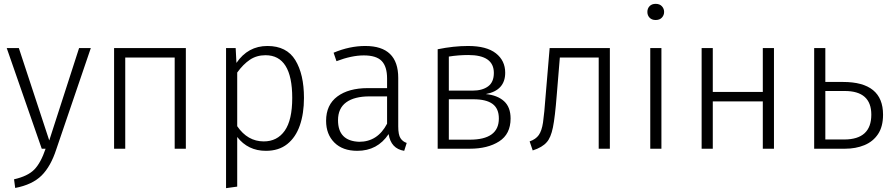

<svg xmlns="http://www.w3.org/2000/svg" viewBox="-20 -773 4648 998"><path d="M59 204 53 159Q124 143 158 108.5Q192 74 217 0H197L15 -523H78L236 -43L391 -523H452L273 2Q244 92 196 139.5Q148 187 59 204Z M946 0H888V-474H631V0H573V-523H946Z M1155 205V-523H1205L1209 -446Q1269 -534 1370 -534Q1470 -534 1515 -460.5Q1560 -387 1560 -264Q1560 -183 1538.5 -121Q1517 -59 1473 -24Q1429 11 1362 11Q1269 11 1213 -61V197ZM1351 -38Q1421 -38 1460 -93.5Q1499 -149 1499 -264Q1499 -486 1360 -486Q1314 -486 1279 -462.5Q1244 -439 1213 -396V-117Q1267 -38 1351 -38Z M2081 11Q2012 0 2000 -76Q1942 11 1837 11Q1761 11 1718 -32Q1675 -75 1675 -145Q1675 -228 1733.5 -271.5Q1792 -315 1892 -315H1992V-365Q1992 -427 1964 -456Q1936 -485 1871 -485Q1808 -485 1729 -455L1714 -499Q1797 -534 1879 -534Q2050 -534 2050 -368V-116Q2050 -73 2061.5 -55Q2073 -37 2094 -30ZM1847 -36Q1943 -36 1992 -130V-272H1901Q1822 -272 1779.5 -241Q1737 -210 1737 -148Q1737 -40 1847 -36Z M2422 0H2255V-517Q2338 -534 2413 -534Q2509 -534 2557.5 -496Q2606 -458 2606 -395Q2606 -303 2505 -284Q2566 -278 2600 -247Q2634 -216 2634 -157Q2634 -76 2574.5 -38Q2515 0 2422 0ZM2437 -302Q2487 -302 2517 -324Q2547 -346 2547 -394Q2547 -487 2414 -487Q2364 -487 2313 -479V-302ZM2422 -47Q2573 -47 2573 -157Q2573 -209 2540 -233Q2507 -257 2441 -257H2313V-47Z M2749 9 2733 -38Q2765 -49 2780.5 -71Q2796 -93 2802.5 -136Q2809 -179 2817 -286L2837 -523H3150V0H3092V-474H2890L2874 -280Q2865 -164 2854 -110.5Q2843 -57 2822 -34Q2799 -7 2749 9Z M3388 -669Q3368 -669 3356.5 -681Q3345 -693 3345 -711Q3345 -729 3356.5 -741Q3368 -753 3388 -753Q3409 -753 3420.5 -740.5Q3432 -728 3432 -711Q3432 -694 3420.5 -681.5Q3409 -669 3388 -669ZM3418 0H3360V-523H3418Z M4003 0H3945V-246H3685V0H3627V-523H3685V-295H3945V-523H4003Z M4373 0H4212V-523H4270V-347H4362Q4570 -347 4570 -177Q4570 -115 4544 -76Q4518 -37 4473 -18.5Q4428 0 4373 0ZM4368 -48Q4509 -48 4509 -177Q4509 -300 4371 -300H4270V-48Z"/></svg>

Font: Trujillo Light
Style: Regular
Weight: 300
Designer: Fira Sans original fonts by bBox Type GmbH, Carrois Corporate GbR, & Edenspiekermann AG / Changes by Cristiano Sobral
Foundry: Fira Sans original fonts by bBox Type GmbH, Carrois Corporate GbR, & Edenspiekermann AG / Changes by Cristiano Sobral
Version: Version 4.301;July 28, 2020;FontCreator 13.0.0.2655 64-bit